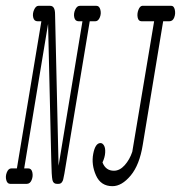

<svg xmlns="http://www.w3.org/2000/svg" viewBox="-25 -631 621 659"><path d="M14 -53H33L117 -558H104Q92 -558 89 -571Q86 -584 92 -597.5Q98 -611 107 -611H147Q164 -611 164 -582L176 -62L258 -558H245Q233 -558 230 -571Q227 -584 233 -597.5Q239 -611 249 -611H306Q316 -611 319.5 -597.5Q323 -584 317.5 -571Q312 -558 302 -558H283L196 -35Q193 -21 192 -15.5Q191 -10 187 -5Q183 0 176 0H170Q158 0 155 -13Q152 -26 151 -81Q150 -106 150 -121L140 -549L58 -53H72Q83 -53 86 -39.5Q89 -26 83.5 -13Q78 0 67 0H10Q0 0 -3.5 -13Q-7 -26 -1.5 -39.5Q4 -53 14 -53ZM320 -140Q327 -140 332 -131.5Q337 -123 336 -107Q335 -91 327 -74V-73Q338 -45 366 -45Q386 -45 403 -64Q420 -83 429 -110L504 -558H461Q450 -558 447.5 -571Q445 -584 450 -597Q455 -610 463 -611H563Q572 -611 575 -597.5Q578 -584 573 -571Q568 -558 556 -558H535L465 -134Q454 -65 423.5 -28.5Q393 8 361 8Q321 8 304.5 -29Q288 -66 295 -103Q302 -140 320 -140Z"/></svg>

Font: CMU Typewriter Text
Style: LightOblique
Weight: 200
Italic angle: -9.46001°
Version: Version 0.7.0